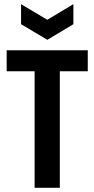

<svg xmlns="http://www.w3.org/2000/svg" viewBox="-20 -901 453 921"><path d="M146 0V-660H267V0ZM12 -559V-660H401V-559ZM81 -881 207 -806 332 -881V-785L207 -710L81 -785Z"/></svg>

Font: Bricolage Grotesque 24pt Condensed SemiBold
Style: Regular
Weight: 600
Width: 3
Designer: Mathieu Triay
Foundry: Atelier Triay
Version: Version 1.001;gftools[0.9.33.dev8+g029e19f]